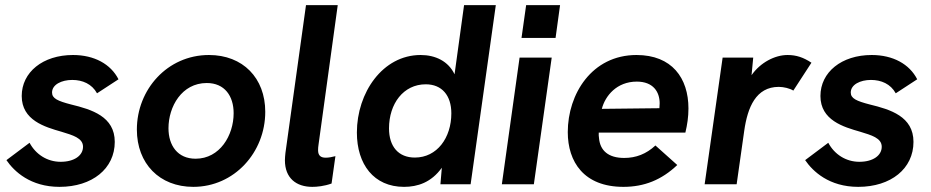

<svg xmlns="http://www.w3.org/2000/svg" viewBox="-20 -717 3624 747"><path d="M211.5 10C339 10 426.5 -61 426.5 -165C426.5 -264 336.5 -291 256.5 -310.5C204.5 -324 182.5 -334 182.5 -357C182.5 -388 219.5 -406 261 -406C301 -406 337.5 -390.5 357.5 -354L441 -408.5C411 -467.5 347 -503 264 -503C146.5 -503 64.5 -436 64.5 -343.5C64.5 -249 154.5 -223 219 -204.5C263 -191 303 -180 303 -146C303 -112 269 -87.5 216 -87.5C163.5 -87.5 119 -116.5 95 -161.5L5 -94C35 -50 98.5 10 211.5 10Z M732 10C891.5 10 1012 -124 1012 -282C1012 -413.5 925 -503 793 -503C631 -503 512.5 -368.5 512.5 -213C512.5 -80.5 600.5 10 732 10ZM635.5 -218C635.5 -302 687 -394 784.5 -394C854 -394 889 -343.5 889 -276.5C889 -190.5 835.5 -99.5 741 -99.5C671 -99.5 635.5 -151 635.5 -218Z M1195 10C1213 10 1241 7.5 1270 -3L1285 -109.5C1272 -106 1259 -103.5 1247 -103.5C1229.5 -103.5 1217.5 -110.5 1217.5 -132.5C1217.5 -139 1218 -147 1219.5 -156L1294 -697H1170.5L1090.5 -122C1089.5 -112 1088.5 -102 1088.5 -93.5C1088.5 -24 1132.5 10 1195 10Z M1552 10C1604.5 10 1658 -7 1699 -64.5L1693.5 0H1811L1909 -697H1785.5L1748.5 -428C1724.5 -478.5 1674.5 -503 1616.5 -503C1468.5 -503 1368.5 -356 1368.5 -201.5C1368.5 -77.5 1434.5 10 1552 10ZM1493.5 -217.5C1493.5 -313.5 1549.5 -389 1636.5 -389C1699 -389 1736 -346 1736 -276C1736 -181 1680.5 -104 1594 -104C1530.5 -104 1493.5 -146.5 1493.5 -217.5Z M1932.5 0H2057L2126.5 -493H2001.5ZM2009 -569.5H2141.5L2159 -697H2027Z M2405.5 10C2486.5 10 2554 -17 2615 -75L2530 -151C2494.5 -118 2454.5 -102.5 2408.5 -102.5C2346.5 -102.5 2314.5 -131.5 2310.5 -180C2309.5 -186.5 2309 -193.5 2309.5 -201H2646.5C2654 -232 2658.5 -262.5 2658.5 -295C2658.5 -413.5 2594 -503 2456.5 -503C2282.5 -503 2189 -351 2189 -203C2189 -87.5 2251.5 10 2405.5 10ZM2321.5 -293.5C2334.5 -344 2379.5 -399.5 2457.5 -399.5C2521.5 -399.5 2546.5 -359.5 2546.5 -315C2546.5 -308 2546 -302 2545.5 -296Z M2721.5 0H2846L2875.5 -208C2888.5 -299.5 2921 -379 3010 -379C3029 -379 3053.5 -373 3066.5 -364.5L3137 -473C3106 -493.5 3078.5 -503 3044 -503C2994.5 -503 2938 -473.5 2904 -424.5L2910.5 -493H2791.5Z M3319 10C3446.5 10 3534 -61 3534 -165C3534 -264 3444 -291 3364 -310.5C3312 -324 3290 -334 3290 -357C3290 -388 3327 -406 3368.5 -406C3408.5 -406 3445 -390.5 3465 -354L3548.5 -408.5C3518.5 -467.5 3454.5 -503 3371.5 -503C3254 -503 3172 -436 3172 -343.5C3172 -249 3262 -223 3326.5 -204.5C3370.5 -191 3410.5 -180 3410.5 -146C3410.5 -112 3376.5 -87.5 3323.5 -87.5C3271 -87.5 3226.5 -116.5 3202.5 -161.5L3112.5 -94C3142.5 -50 3206 10 3319 10Z"/></svg>

Font: HK Grotesk
Style: Bold Italic
Weight: 700
Italic angle: -16°
Designer: Alfredo Marco Pradil
Foundry: Hanken Design Co.
Version: Version 3.001;FEAKit 1.0